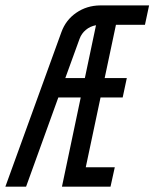

<svg xmlns="http://www.w3.org/2000/svg" viewBox="-70 -704 582 724"><path d="M250 -409.7 292 -608.9Q270 -605 253.7 -591.3Q237.3 -577.6 230 -557.6L176.3 -409.7ZM-49.8 0 161.6 -583Q178.2 -628.9 217.8 -656Q257.3 -683.1 307.6 -683.6H492.2L476.6 -610.4H367.2L324.7 -409.7H408.2L392.6 -336.4H309.1L253.4 -73.2H362.8L346.7 0H163.6L234.4 -336.4H149.9L28.3 0Z"/></svg>

Font: Anka/Coder Narrow
Style: Italic
Weight: 400
Width: 3
Italic angle: -12°
Monospace: yes
Version: Version 001.100